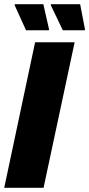

<svg xmlns="http://www.w3.org/2000/svg" viewBox="-20 -888 422 908"><path d="M0 0 146 -688H333L186 0ZM211 -745H103L49 -864L50 -868H185L212 -749ZM381 -745H277L220 -864L221 -868H359L382 -749Z"/></svg>

Font: Saira Semi Condensed ExtraBold
Style: Italic
Weight: 800
Width: 4
Italic angle: -12°
Designer: Hector Gatti with collaboration of the Omnibus-Type team
Foundry: Omnibus-Type
Version: Version 1.001; ttfautohint (v1.8)